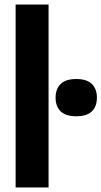

<svg xmlns="http://www.w3.org/2000/svg" viewBox="-20 -828 448 848"><path d="M49 0V-808H194.5V0ZM317 -314.5Q270 -314.5 247.8 -336.2Q225.5 -358 225.5 -396.5Q225.5 -435 247.8 -457Q270 -479 317 -479Q363.5 -479 385.8 -457Q408 -435 408 -396.5Q408 -358 385.8 -336.2Q363.5 -314.5 317 -314.5Z"/></svg>

Font: Encode Sans Cnd
Style: Bold
Weight: 700
Width: 3
Designer: Multiple Designers
Foundry: Impallari Type
Version: Version 3.002; ttfautohint (v1.8.3) -l 8 -r 50 -G 200 -x 14 